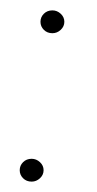

<svg xmlns="http://www.w3.org/2000/svg" viewBox="-20 -345 187 370"><path d="M81 -281Q71 -281 64.5 -287.5Q58 -294 58 -303Q58 -312 64.5 -318.5Q71 -325 81 -325Q90 -325 97 -318.5Q104 -312 104 -303Q104 -294 97 -287.5Q90 -281 81 -281ZM41 5Q31 5 24.5 -1.5Q18 -8 18 -17Q18 -26 24.5 -32.5Q31 -39 41 -39Q50 -39 57 -32.5Q64 -26 64 -17Q64 -8 57 -1.5Q50 5 41 5Z"/></svg>

Font: Alumni Sans Thin
Style: Italic
Weight: 100
Italic angle: -8°
Designer: Robert E. Leuschke
Foundry: Robert E. Leuschke
Version: Version 1.016